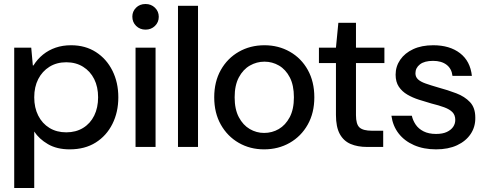

<svg xmlns="http://www.w3.org/2000/svg" viewBox="-20 -734 2421 959"><path d="M51 205V-496H136L144 -407H147Q167 -439 195 -461.5Q223 -484 258 -496Q293 -508 335 -508Q406 -508 459 -474Q512 -440 541.5 -381Q571 -322 571 -248Q571 -174 541.5 -115Q512 -56 458 -22Q404 12 328 12Q264 12 219.5 -14Q175 -40 151 -77V205ZM311 -73Q359 -73 395 -95Q431 -117 450.5 -156.5Q470 -196 470 -248Q470 -300 450.5 -339Q431 -378 395 -400.5Q359 -423 311 -423Q263 -423 227 -400.5Q191 -378 171 -339Q151 -300 151 -248Q151 -196 171 -156.5Q191 -117 227 -95Q263 -73 311 -73Z M657 0V-496H757V0ZM707 -586Q679 -586 660 -604.5Q641 -623 641 -651Q641 -677 659.5 -695.5Q678 -714 707 -714Q735 -714 754 -695.5Q773 -677 773 -650Q773 -623 754 -604.5Q735 -586 707 -586Z M869 0V-705H969V0Z M1299 12Q1229 12 1172.5 -20.5Q1116 -53 1083 -111.5Q1050 -170 1050 -248Q1050 -326 1083 -384.5Q1116 -443 1173 -475.5Q1230 -508 1301 -508Q1371 -508 1428 -475.5Q1485 -443 1517.5 -384.5Q1550 -326 1550 -248Q1550 -170 1517 -111.5Q1484 -53 1427 -20.5Q1370 12 1299 12ZM1299 -70Q1339 -70 1372.5 -89.5Q1406 -109 1427 -148.5Q1448 -188 1448 -248Q1448 -308 1427.5 -347.5Q1407 -387 1373.5 -406.5Q1340 -426 1301 -426Q1262 -426 1228 -406.5Q1194 -387 1173 -347.5Q1152 -308 1152 -248Q1152 -188 1173 -148.5Q1194 -109 1227.5 -89.5Q1261 -70 1299 -70Z M1814 0Q1766 0 1731 -15Q1696 -30 1677 -65Q1658 -100 1658 -160V-419H1573V-496H1658L1670 -620H1758V-496H1900V-419H1758V-159Q1758 -113 1776 -97Q1794 -81 1838 -81H1894V0Z M2158 12Q2096 12 2048 -9Q2000 -30 1971 -67.5Q1942 -105 1935 -156H2037Q2042 -133 2056 -112Q2070 -91 2095.5 -78Q2121 -65 2158 -65Q2191 -65 2212 -75Q2233 -85 2243.5 -100.5Q2254 -116 2254 -135Q2254 -159 2240 -173.5Q2226 -188 2199 -198Q2172 -208 2135 -217Q2104 -226 2072.5 -236Q2041 -246 2014.5 -261.5Q1988 -277 1972 -301Q1956 -325 1956 -361Q1956 -402 1979 -435.5Q2002 -469 2044 -488.5Q2086 -508 2144 -508Q2226 -508 2277.5 -468.5Q2329 -429 2337 -355H2240Q2236 -391 2210.5 -410.5Q2185 -430 2143 -430Q2100 -430 2077.5 -412.5Q2055 -395 2055 -368Q2055 -350 2067.5 -338Q2080 -326 2105.5 -317Q2131 -308 2169 -297Q2217 -284 2259 -268Q2301 -252 2327.5 -224Q2354 -196 2354 -147Q2355 -101 2331 -65Q2307 -29 2263 -8.5Q2219 12 2158 12Z"/></svg>

Font: DM Sans 36pt Medium
Style: Regular
Weight: 500
Designer: Colophon Foundry, Jonny Pinhorn
Foundry: Colophon Foundry
Version: Version 4.004;gftools[0.9.30]